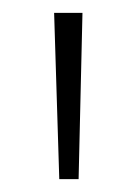

<svg xmlns="http://www.w3.org/2000/svg" viewBox="-20 -734 211 298"><path d="M108 -714H64L72 -456H102Z"/></svg>

Font: Noto Sans Hebrew ExtraCondensed ExtraLight
Style: Regular
Weight: 200
Width: 2
Designer: Monotype Design Team
Foundry: Monotype Imaging Inc.
Version: Version 2.004